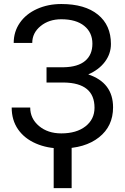

<svg xmlns="http://www.w3.org/2000/svg" viewBox="-20 -741 633 971"><path d="M39.1 0ZM447.3 -520Q447.3 -576.7 406 -610.1Q364.7 -643.6 290 -643.6Q227.5 -643.6 185.3 -609.1Q143.1 -574.7 143.1 -523.9H49.3Q49.3 -580.6 80.3 -625.5Q111.3 -670.4 167 -695.6Q222.7 -720.7 290 -720.7Q409.2 -720.7 475.1 -667.2Q541 -613.8 541 -518.6Q541 -469.2 510.7 -428.7Q480.5 -388.2 426.3 -364.7Q551.8 -322.8 551.8 -198.2Q551.8 -102.5 480.5 -46.4Q409.2 9.8 290 9.8Q219.2 9.8 161.4 -15.4Q103.5 -40.5 71.3 -86.9Q39.1 -133.3 39.1 -197.3H132.8Q132.8 -141.1 177.2 -103.8Q221.7 -66.4 290 -66.4Q366.7 -66.4 412.4 -102.1Q458 -137.7 458 -196.3Q458 -321.3 303.2 -323.7H215.3V-400.9H302.7Q374 -402.3 410.6 -433.1Q447.3 -463.9 447.3 -520ZM342.3 210.4H251.5V-39.6H342.3Z"/></svg>

Font: Roboto-o
Style: o-Regular
Weight: 400
Designer: Google
Version: Version 2.134; 2016; ttfautohint (v1.6)